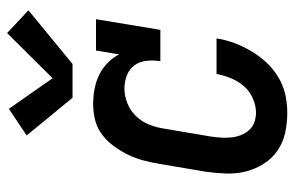

<svg xmlns="http://www.w3.org/2000/svg" viewBox="-164 -656 828 540"><g transform="rotate(-90 250.0 -386.0)"><path d="M203 8Q174 8 146.5 2Q119 -4 96.5 -19.5Q74 -35 59.5 -58Q45 -81 38 -107.5Q31 -134 32 -163.5Q33 -193 37 -221L59 -351Q63 -374 68.5 -395.5Q74 -417 84 -438Q94 -459 108 -478.5Q122 -498 141 -512.5Q160 -527 182.5 -532.5Q205 -538 227 -538Q249 -538 270 -534Q291 -530 309.5 -521Q328 -512 343 -497.5Q358 -483 367 -465L378 -530H466L436 -349H348Q351 -368 349 -387.5Q347 -407 336.5 -421.5Q326 -436 308.5 -443Q291 -450 271 -450Q250 -450 229 -441.5Q208 -433 192.5 -416.5Q177 -400 169 -379Q161 -358 158 -337L136 -207Q134 -193 133 -178.5Q132 -164 133.5 -149.5Q135 -135 140 -122.5Q145 -110 153.5 -100Q162 -90 175.5 -85Q189 -80 203 -80Q223 -80 243.5 -89Q264 -98 278 -114.5Q292 -131 300 -150.5Q308 -170 312 -191H412Q408 -165 399 -141Q390 -117 376.5 -94Q363 -71 344.5 -51Q326 -31 302.5 -17Q279 -3 253.5 2.5Q228 8 203 8ZM245 -596 139 -725 214 -775 300 -652 427 -780 491 -720 340 -596Z"/></g></svg>

Font: Iosevka Curly Slab SmBdObl
Style: Regular
Weight: 600
Italic angle: -9°
Monospace: yes
Designer: Belleve Invis
Foundry: Belleve Invis
Version: Version 11.0.0; ttfautohint (v1.8.3)